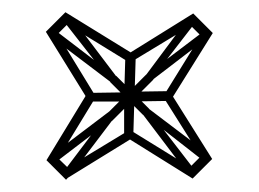

<svg xmlns="http://www.w3.org/2000/svg" viewBox="-20 -631 423 314"><path d="M89 -339 82 -352 191 -418 201 -408ZM55 -579 87 -611 99 -600 67 -568ZM56 -369 67 -380 99 -349 88 -337ZM123 -469 55 -579 67 -587 133 -479ZM56 -369 123 -479 134 -468 70 -363ZM65 -361 64 -377 163 -452 162 -435ZM63 -571V-587L169 -506L166 -493ZM80 -345 154 -443 171 -444 96 -345ZM161 -498 79 -603 96 -604 174 -501ZM79 -598 87 -611 199 -542 188 -531ZM119 -465 120 -479 187 -480 185 -465ZM183 -409V-476L200 -477L198 -409ZM153 -443 221 -511 231 -501 163 -433ZM160 -497 170 -507 224 -453 214 -443ZM183 -472 185 -540H202L200 -474ZM191 -465 192 -481 260 -482 259 -466ZM186 -407 195 -417 302 -351 295 -339ZM185 -540 296 -609 304 -596 195 -530ZM287 -347 209 -450 222 -452 303 -347ZM217 -506 287 -600H304L229 -503ZM214 -445 217 -458 320 -380 319 -363ZM225 -497 221 -510 320 -585 319 -569ZM314 -366 246 -474 256 -484 327 -371ZM248 -475 316 -585 328 -577 258 -465ZM284 -351 316 -383 327 -371 295 -339ZM284 -597 296 -609 328 -577 316 -565Z"/></svg>

Font: Octagon Variable
Style: Regular
Weight: 400
Designer: Alexander Royter, Emma Schmalisch, Felix Willnauer, Friederike Temme, Greta Wachholz, Jason Tsiakas, Julia Baskal, Julia
Foundry: Type Design @ HAW Hamburg
Version: Version 1.000